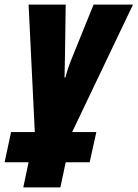

<svg xmlns="http://www.w3.org/2000/svg" viewBox="-62 -573 597 833"><path d="M62 131H-42L-14 0H89L62 -553H223L220 -337L218 -237H222Q231 -274 248 -316L344 -553H515L251 0H356L327 131H223L200 240H39Z"/></svg>

Font: Noto Sans UI CondBlack
Style: Italic
Weight: 900
Width: 3
Italic angle: -12°
Designer: Monotype Design Team
Foundry: Monotype Imaging Inc.
Version: Version 1.001